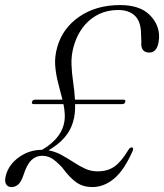

<svg xmlns="http://www.w3.org/2000/svg" viewBox="-51 -729 648 758"><path d="M-27.5 -38Q-15.5 -80.5 24.8 -109Q65 -137.5 115 -137.5Q184 -178 200 -234.5Q205.5 -255 204.8 -275.8Q204 -296.5 199.5 -318H82.5Q73 -318 75 -326.5Q78 -335.5 87.5 -335.5H195.5Q188 -366.5 179 -399.8Q170 -433 167 -468.5Q164 -504 175 -543Q196 -618 262.5 -663.5Q329 -709 423 -709Q501 -709 540 -670Q579 -631 577 -579.5Q573.5 -521.5 538.5 -521.5Q503.5 -521.5 507 -564L505.5 -604.5Q503 -648 479.5 -668.8Q456 -689.5 416 -689.5Q351.5 -689.5 305 -651Q258.5 -612.5 239.5 -544.5Q230 -510 231.2 -475Q232.5 -440 237.8 -405Q243 -370 245 -335.5H436.5Q446 -335.5 443.5 -326.5Q441 -318 431.5 -318H245.5Q246 -300 244.2 -282.2Q242.5 -264.5 237 -246.5Q218 -180.5 140.5 -135.5Q167.5 -130.5 191.8 -117.2Q216 -104 238.8 -89Q261.5 -74 284.8 -63.2Q308 -52.5 333.5 -52.5Q374.5 -52.5 401.5 -72Q428.5 -91.5 456 -137.5Q462.5 -148 470 -147Q477.5 -146 472.5 -132.5Q438 -55 398.2 -22.8Q358.5 9.5 313.5 9.5Q278 9.5 251.8 -8Q225.5 -25.5 193.5 -69Q168 -95.5 151.5 -104.8Q135 -114 115 -114Q91 -114 73 -96.8Q55 -79.5 42 -39Q33.5 -12.5 21.8 -1.5Q10 9.5 -5.5 9.5Q-21 9.5 -27.5 -2.8Q-34 -15 -27.5 -38Z"/></svg>

Font: Fraunces 144pt S050 Light
Style: Italic
Weight: 300
Italic angle: -16°
Version: Version 1.000; ttfautohint (v1.8.3)